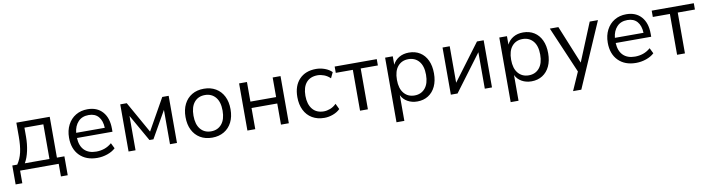

<svg xmlns="http://www.w3.org/2000/svg" viewBox="-28 -1132 7186 1949"><g transform="rotate(-10 3565.5 -157.5)"><path d="M27 130V-65H78Q113 -116 128 -182.5Q143 -249 143 -343V-486H487V-65H564V130H494V0H96V130ZM156 -65H410V-422H215V-329Q215 -254 200 -184Q185 -114 156 -65Z M892 9Q777 9 710 -58.5Q643 -126 643 -242Q643 -317 673 -374.5Q703 -432 755.5 -463.5Q808 -495 877 -495Q976 -495 1032 -431.5Q1088 -368 1088 -257V-226H722Q726 -143 770 -99.5Q814 -56 892 -56Q936 -56 976 -69.5Q1016 -83 1052 -114L1080 -57Q1047 -26 996 -8.5Q945 9 892 9ZM879 -435Q810 -435 770 -392Q730 -349 723 -279H1018Q1015 -353 979.5 -394Q944 -435 879 -435Z M1214 0V-486H1281L1464 -161L1647 -486H1713V0H1641V-354L1484 -78H1443L1286 -354V0Z M2076 9Q2005 9 1953 -22Q1901 -53 1872.5 -109.5Q1844 -166 1844 -243Q1844 -320 1872.5 -376.5Q1901 -433 1953 -464Q2005 -495 2076 -495Q2146 -495 2198.5 -464Q2251 -433 2279.5 -376.5Q2308 -320 2308 -243Q2308 -166 2279.5 -109.5Q2251 -53 2198.5 -22Q2146 9 2076 9ZM2076 -56Q2144 -56 2185 -104.5Q2226 -153 2226 -243Q2226 -334 2185 -382Q2144 -430 2076 -430Q2007 -430 1966.5 -382Q1926 -334 1926 -243Q1926 -153 1966.5 -104.5Q2007 -56 2076 -56Z M2439 0V-486H2520V-284H2785V-486H2866V0H2785V-218H2520V0Z M3233 9Q3160 9 3107 -22.5Q3054 -54 3025.5 -111.5Q2997 -169 2997 -246Q2997 -362 3060 -428.5Q3123 -495 3233 -495Q3278 -495 3322 -479Q3366 -463 3395 -434L3367 -375Q3338 -403 3303.5 -416Q3269 -429 3238 -429Q3162 -429 3121 -381.5Q3080 -334 3080 -245Q3080 -158 3121 -107.5Q3162 -57 3238 -57Q3269 -57 3303.5 -70Q3338 -83 3367 -112L3395 -53Q3366 -24 3321.5 -7.5Q3277 9 3233 9Z M3600 0V-421H3424V-486H3858V-421H3681V0Z M3944 180V-486H4023V-399Q4045 -444 4088.5 -469.5Q4132 -495 4190 -495Q4255 -495 4303.5 -464.5Q4352 -434 4378.5 -377.5Q4405 -321 4405 -243Q4405 -166 4378.5 -109.5Q4352 -53 4303.5 -22Q4255 9 4190 9Q4134 9 4090 -16Q4046 -41 4025 -85V180ZM4173 -56Q4241 -56 4282 -104.5Q4323 -153 4323 -243Q4323 -334 4282 -382Q4241 -430 4173 -430Q4105 -430 4064 -382Q4023 -334 4023 -243Q4023 -153 4064 -104.5Q4105 -56 4173 -56Z M4536 0V-486H4610V-110L4891 -486H4960V0H4886V-376L4605 0Z M5121 180V-486H5200V-399Q5222 -444 5265.5 -469.5Q5309 -495 5367 -495Q5432 -495 5480.5 -464.5Q5529 -434 5555.5 -377.5Q5582 -321 5582 -243Q5582 -166 5555.5 -109.5Q5529 -53 5480.5 -22Q5432 9 5367 9Q5311 9 5267 -16Q5223 -41 5202 -85V180ZM5350 -56Q5418 -56 5459 -104.5Q5500 -153 5500 -243Q5500 -334 5459 -382Q5418 -430 5350 -430Q5282 -430 5241 -382Q5200 -334 5200 -243Q5200 -153 5241 -104.5Q5282 -56 5350 -56Z M5764 180 5847 -8 5642 -486H5730L5891 -92L6053 -486H6138L5849 180Z M6445 9Q6330 9 6263 -58.5Q6196 -126 6196 -242Q6196 -317 6226 -374.5Q6256 -432 6308.5 -463.5Q6361 -495 6430 -495Q6529 -495 6585 -431.5Q6641 -368 6641 -257V-226H6275Q6279 -143 6323 -99.5Q6367 -56 6445 -56Q6489 -56 6529 -69.5Q6569 -83 6605 -114L6633 -57Q6600 -26 6549 -8.5Q6498 9 6445 9ZM6432 -435Q6363 -435 6323 -392Q6283 -349 6276 -279H6571Q6568 -353 6532.5 -394Q6497 -435 6432 -435Z M6868 0V-421H6692V-486H7126V-421H6949V0Z"/></g></svg>

Font: Nunito Sans
Style: Regular
Weight: 400
Designer: Vernon Adams
Foundry: Vernon Adams
Version: Version 3.101; ttfautohint (v1.8.4.7-5d5b);gftools[0.9.27]